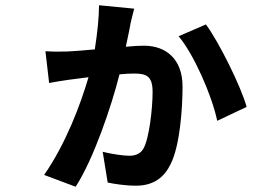

<svg xmlns="http://www.w3.org/2000/svg" viewBox="-20 -650 1040 731"><path d="M357 -630C357 -585 351 -527 341 -462C298 -458 260 -455 238 -454C210 -453 185 -453 153 -455L167 -334C188 -338 218 -343 240 -346C257 -348 285 -352 317 -356C286 -250 230 -102 148 16L268 61C336 -44 404 -244 435 -367C457 -369 475 -370 489 -370C536 -370 561 -362 561 -300C561 -237 548 -122 526 -84C514 -63 493 -57 473 -57C450 -57 408 -63 371 -72L390 45C414 50 456 57 498 57C566 57 606 24 630 -26C665 -96 675 -236 675 -321C675 -423 614 -476 528 -476C512 -476 487 -475 459 -472C466 -506 474 -541 477 -561C480 -576 486 -597 491 -617ZM660 -512C717 -445 787 -287 807 -190L919 -243C898 -320 813 -491 764 -557Z"/></svg>

Font: Genne Gothic Bold
Style: Regular
Weight: 700
Designer: Ryoko NISHIZUKA (kana & ideographs); Paul D. Hunt (Latin, Greek & Cyrillic); Wenlong ZHANG (bopomofo); Sandoll Communica
Foundry: Adobe Systems Incorporated
Version: Version 1.004;PS 1.004;hotconv 16.6.51;makeotf.lib2.5.65220